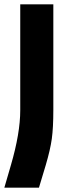

<svg xmlns="http://www.w3.org/2000/svg" viewBox="-43 -713 310 882"><path d="M50 -693H202V-208Q202 -126 195 -75.5Q188 -25 167 46L136 149H-23L7 46Q50 -101 50 -207Z"/></svg>

Font: Khand Black
Style: Regular
Weight: 900
Designer: Sanchit Sawaria and Jyotish Sonowal (Devanagari), Satya Rajpurohit (Latin)
Foundry: Indian Type Foundry
Version: Version 2.000;PS 1.0;hotconv 1.0.79;makeotf.lib2.5.61930